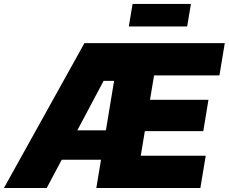

<svg xmlns="http://www.w3.org/2000/svg" viewBox="-49 -944 1149 964"><path d="M-29.3 0 375 -727.5H1079.6L1052.7 -565.4H724.6L704.1 -442.9H997.6L971.7 -285.6H678.2L657.7 -162.1H983.9L957 0H434.6L523.9 -538.1H471.2L185.5 0ZM168.5 -142.1 192.9 -289.6H578.1L553.7 -142.1ZM909.7 -924.3 890.6 -811H597.7L616.7 -924.3Z"/></svg>

Font: Inter 20pt Black
Style: Italic
Weight: 900
Italic angle: -9.3988°
Version: Version 4.001;git-66647c0bb